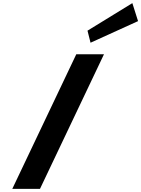

<svg xmlns="http://www.w3.org/2000/svg" viewBox="-20 -1207 902 1227"><path d="M539.2 -1011 558.6 -934 862.2 -1072 825.8 -1187ZM467.4 -860H644.4L235.5 0H58.5Z"/></svg>

Font: Hussar
Style: BdSuprExtOblFive
Weight: 700
Foundry: Cannot Into Space Fonts
Version: Version 2.00